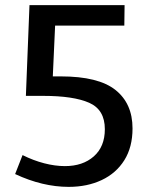

<svg xmlns="http://www.w3.org/2000/svg" viewBox="-20 -720 578 749"><path d="M248 9Q146 9 39 -41L68 -115Q110 -94 152.5 -83Q195 -72 233 -72Q303 -72 346 -110Q389 -148 389 -216Q389 -292 328 -319Q267 -346 148 -346H81L95 -700H466L465 -620H195L186 -422H217Q364 -422 430.5 -369Q497 -316 497 -219Q497 -146 465 -95Q433 -44 376.5 -17.5Q320 9 248 9Z"/></svg>

Font: Bitter Medium
Style: Regular
Weight: 500
Designer: Sol Matas, and Bitter project Authors
Foundry: Sol Matas
Version: Version 2.001